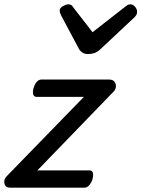

<svg xmlns="http://www.w3.org/2000/svg" viewBox="-35 -868 654 888"><path d="M11 0Q-10 0 -14.5 -19.5Q-19 -39 -2 -55L353 -420H134Q123 -420 119 -430Q115 -440 120 -460Q126 -480 135.5 -490Q145 -500 156 -500H470Q487 -500 494.5 -490Q502 -480 501 -467Q500 -454 491 -445L138 -80H379Q390 -80 394 -70.5Q398 -61 393 -40Q387 -21 377 -10.5Q367 0 356 0ZM568 -848Q580 -848 589.5 -837Q599 -826 599 -814Q599 -804 595.5 -798.5Q592 -793 588 -789L429 -640Q415 -627 401.5 -622.5Q388 -618 371 -618Q358 -618 347 -624.5Q336 -631 329 -644L248 -796Q244 -804 242.5 -809.5Q241 -815 241 -819Q241 -831 256 -839.5Q271 -848 280 -848Q291 -848 296.5 -843Q302 -838 306 -831L393 -719L539 -833Q546 -838 552.5 -843Q559 -848 568 -848Z"/></svg>

Font: Playwrite DK Loopet
Style: Regular
Weight: 400
Designer: Veronika Burian, José Scaglione
Foundry: TypeTogether
Version: Version 1.002